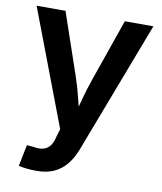

<svg xmlns="http://www.w3.org/2000/svg" viewBox="-83 -603 738 876"><g transform="rotate(10 286.0 -165.0)"><path d="M62.5 197.8 82.5 98.6 112.8 101.1Q137.7 106 156.5 101.8Q175.3 97.7 188.2 82.8Q201.2 67.9 207.5 40L219.2 0.5L15.6 -535.6H149.4L247.6 -248.5Q264.2 -199.2 276.1 -149.9Q288.1 -100.6 301.3 -49.8H267.6Q280.8 -100.6 293.9 -150.1Q307.1 -199.7 324.2 -248.5L424.3 -535.6H556.6L323.7 75.2Q307.6 117.7 283.4 147Q259.3 176.3 225.6 191.4Q191.9 206.5 146 206.5Q121.6 206.5 99.6 204.1Q77.6 201.7 62.5 197.8Z"/></g></svg>

Font: Inter 20pt SemiBold
Style: Regular
Weight: 600
Version: Version 4.001;git-66647c0bb